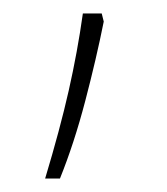

<svg xmlns="http://www.w3.org/2000/svg" viewBox="-20 -136 248 285"><path d="M47 129Q69 56 82 -1.5Q95 -59 103 -116H131L134 -104Q123 -49 106.5 14Q90 77 69 129Z"/></svg>

Font: Noto Sans Devanagari Thin
Style: Regular
Weight: 100
Designer: Jelle Bosma - Monotype Design Team
Foundry: Monotype Imaging Inc.
Version: Version 2.004; ttfautohint (v1.8.4.7-5d5b)